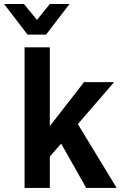

<svg xmlns="http://www.w3.org/2000/svg" viewBox="-67 -923 606 943"><path d="M233.4 -217.8 177.7 -154.3V0H53.7V-690.4H177.7V-303.7L345.7 -519.5H493.2L315.4 -313.5L505.9 0H356.4ZM-46.9 -903.3H50.8L114.3 -825.2L177.7 -903.3H274.4L159.2 -752.9H68.4Z"/></svg>

Font: Dinish
Style: Bold
Weight: 700
Designer: Bert Driehuis
Foundry: Playbeing
Version: Version 3.006; git-39231f3c-release